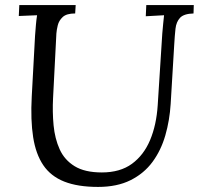

<svg xmlns="http://www.w3.org/2000/svg" viewBox="-20 -720 784 756"><path d="M743 -700 742 -667Q704 -666 689 -650Q674 -634 671 -607Q668 -580 666 -544L652 -311Q648 -246 631 -187Q614 -128 580.5 -82.5Q547 -37 494 -10.5Q441 16 366 16Q286 16 233 -5Q180 -26 150.5 -69.5Q121 -113 110.5 -180Q100 -247 105 -340L118 -579Q120 -605 121.5 -623Q123 -641 126 -660Q108 -659 90 -658.5Q72 -658 54 -657L56 -700H278L276 -667Q242 -667 227 -653Q212 -639 207.5 -620.5Q203 -602 202 -588L189 -335Q186 -279 191 -226.5Q196 -174 215 -132Q234 -90 274 -65.5Q314 -41 381 -41Q453 -41 499.5 -75Q546 -109 571 -168.5Q596 -228 601 -306L619 -588Q621 -608 622.5 -626.5Q624 -645 626 -660Q608 -659 590 -658Q572 -657 554 -656L556 -700Z"/></svg>

Font: Lora Italic
Style: Italic
Weight: 400
Italic angle: -3°
Designer: Olga Karpushina, Alexei Vanyashin (Cyrillic)
Foundry: Cyreal
Version: Version 2.210; ttfautohint (v1.8.1.43-b0c9)